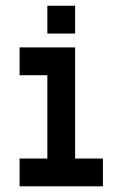

<svg xmlns="http://www.w3.org/2000/svg" viewBox="-20 -655 431 675"><path d="M146.5 -537.1V-634.8H244.1V-537.1ZM48.8 0V-97.7H146.5V-390.6H48.8V-488.3H244.1V-97.7H341.8V0Z"/></svg>

Font: BabelStone Runic Elder Futhark
Style: Regular
Weight: 400
Designer: Andrew West
Foundry: BabelStone
Version: Version 3.005 March 14, 2022